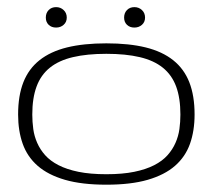

<svg xmlns="http://www.w3.org/2000/svg" viewBox="-20 -503 585 528"><path d="M272.5 4.9Q205.1 4.9 158.7 -8.5Q112.3 -22 83.7 -46.9Q55.2 -71.8 42.5 -107.4Q29.8 -143.1 29.8 -188Q29.8 -239.7 44.2 -276.6Q58.6 -313.5 88.6 -337.4Q118.7 -361.3 164.3 -372.6Q210 -383.8 272.5 -383.8Q335 -383.8 380.6 -372.6Q426.3 -361.3 456.3 -337.4Q486.3 -313.5 500.7 -276.6Q515.1 -239.7 515.1 -188Q515.1 -143.1 502.4 -107.4Q489.7 -71.8 461.2 -46.9Q432.6 -22 386.2 -8.5Q339.8 4.9 272.5 4.9ZM272.5 -23.9Q316.9 -23.9 349.1 -30.5Q381.3 -37.1 404.1 -48.8Q426.8 -60.5 440.7 -76.2Q454.6 -91.8 462.6 -110.1Q470.7 -128.4 473.4 -148.2Q476.1 -168 476.1 -188Q476.1 -233.4 464.4 -265.1Q452.6 -296.9 427.7 -316.9Q402.8 -336.9 364.3 -345.9Q325.7 -355 272.5 -355Q219.2 -355 180.7 -345.9Q142.1 -336.9 117.2 -316.9Q92.3 -296.9 80.6 -265.1Q68.8 -233.4 68.8 -188Q68.8 -168 71.5 -148.2Q74.2 -128.4 82.3 -110.1Q90.3 -91.8 104.2 -76.2Q118.2 -60.5 140.9 -48.8Q163.6 -37.1 195.8 -30.5Q228 -23.9 272.5 -23.9ZM106 -454.6Q106 -467.3 113.8 -475.3Q121.6 -483.4 134.3 -483.4Q146.5 -483.4 155 -475.3Q163.6 -467.3 163.6 -454.6Q163.6 -442.4 155 -434.8Q146.5 -427.2 134.3 -427.2Q121.6 -427.2 113.8 -434.8Q106 -442.4 106 -454.6ZM321.3 -454.6Q321.3 -467.3 329.1 -475.3Q336.9 -483.4 349.6 -483.4Q361.8 -483.4 370.4 -475.3Q378.9 -467.3 378.9 -454.6Q378.9 -442.4 370.4 -434.8Q361.8 -427.2 349.6 -427.2Q336.9 -427.2 329.1 -434.8Q321.3 -442.4 321.3 -454.6Z"/></svg>

Font: Gruppo
Style: Regular
Weight: 400
Foundry: Vernon Adams
Version: Version 1.000